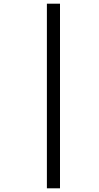

<svg xmlns="http://www.w3.org/2000/svg" viewBox="-20 -780 537 1040"><path d="M234 240V-760H305V240Z"/></svg>

Font: Noto Serif Tamil Condensed Black
Style: Italic
Weight: 900
Width: 3
Italic angle: -12°
Designer: Indian Type Foundry, Tom Grace, and the Monotype Design Team
Foundry: Monotype Imaging Inc.
Version: Version 2.003; ttfautohint (v1.8.4.7-5d5b)